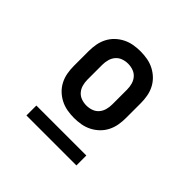

<svg xmlns="http://www.w3.org/2000/svg" viewBox="-133 -824 766 766"><g transform="rotate(45 250.0 -441.5)"><path d="M250 -317Q230 -317 210.5 -320.5Q191 -324 173.5 -333Q156 -342 142 -355.5Q128 -369 119 -386.5Q110 -404 106.5 -423.5Q103 -443 103 -463V-547Q103 -567 106.5 -586.5Q110 -606 119 -623.5Q128 -641 142 -654.5Q156 -668 173.5 -677Q191 -686 210.5 -689.5Q230 -693 250 -693Q270 -693 289.5 -689.5Q309 -686 326.5 -677Q344 -668 358 -654.5Q372 -641 381 -623.5Q390 -606 393.5 -586.5Q397 -567 397 -547V-463Q397 -443 393.5 -423.5Q390 -404 381 -386.5Q372 -369 358 -355.5Q344 -342 326.5 -333Q309 -324 289.5 -320.5Q270 -317 250 -317ZM250 -387Q265 -387 279 -392Q293 -397 302.5 -408Q312 -419 316 -433.5Q320 -448 320 -463V-547Q320 -562 316 -576.5Q312 -591 302.5 -602Q293 -613 279 -618Q265 -623 250 -623Q235 -623 221 -618Q207 -613 197.5 -602Q188 -591 184 -576.5Q180 -562 180 -547V-463Q180 -448 184 -433.5Q188 -419 197.5 -408Q207 -397 221 -392Q235 -387 250 -387ZM109 -190V-246H391V-190Z"/></g></svg>

Font: Iosevka Term SS14
Style: Regular
Weight: 400
Monospace: yes
Designer: Belleve Invis
Foundry: Belleve Invis
Version: Version 24.1.1; ttfautohint (v1.8.4)